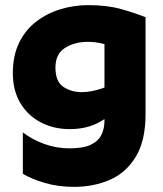

<svg xmlns="http://www.w3.org/2000/svg" viewBox="-20 -560 635 748"><path d="M547 -115Q547 -11 508.5 51.5Q470 114 407 141Q344 168 269 168Q206 168 154 152.5Q102 137 69 117V-44Q106 -16 153 1Q200 18 251 18Q304 18 333.5 4Q363 -10 375 -34.5Q387 -59 387 -90V-398L410 -381Q394 -387 371 -392Q348 -397 322 -397Q271 -397 233.5 -373.5Q196 -350 196 -297Q196 -242 227 -221.5Q258 -201 298 -201Q318 -201 338 -205Q358 -209 376 -215Q394 -221 407 -228V-110Q389 -96 366 -83.5Q343 -71 314.5 -64Q286 -57 251 -57Q189 -57 138.5 -83.5Q88 -110 59 -159Q30 -208 30 -275Q30 -344 55 -394.5Q80 -445 122.5 -477Q165 -509 217 -524.5Q269 -540 323 -540Q398 -540 452.5 -524.5Q507 -509 547 -493Z"/></svg>

Font: Roundo Variable
Style: Regular
Weight: 200
Designer: Shiva Nallaperumal
Foundry: Indian Type Foundry
Version: Version 2.000